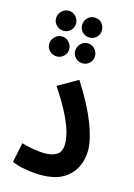

<svg xmlns="http://www.w3.org/2000/svg" viewBox="-125 -893 671 963"><g transform="rotate(15 210.5 -411.5)"><path d="M35 -23 56 -125Q85 -116 119 -110.5Q153 -105 178 -105Q217 -105 240.5 -121Q264 -137 264 -178Q264 -199 256.5 -231Q249 -263 224.5 -315Q200 -367 147 -447L250 -506Q318 -400 351 -315.5Q384 -231 384 -175Q384 -129 364.5 -88Q345 -47 301.5 -21Q258 5 186 5Q149 5 105 -2.5Q61 -10 35 -23ZM244 -724Q222 -724 207 -739Q192 -754 192 -775Q192 -797 207 -812.5Q222 -828 244 -828Q266 -828 280.5 -812.5Q295 -797 295 -775Q295 -754 280.5 -739Q266 -724 244 -724ZM110 -723Q88 -723 72.5 -738Q57 -753 57 -774Q57 -796 72.5 -811.5Q88 -827 110 -827Q131 -827 146 -811.5Q161 -796 161 -774Q161 -753 146 -738Q131 -723 110 -723ZM110 -590Q88 -590 72.5 -605Q57 -620 57 -641Q57 -662 72.5 -678Q88 -694 110 -694Q131 -694 146 -678Q161 -662 161 -641Q161 -620 146 -605Q131 -590 110 -590ZM244 -590Q222 -590 207 -605Q192 -620 192 -641Q192 -662 207 -678Q222 -694 244 -694Q266 -694 280.5 -678Q295 -662 295 -641Q295 -620 280.5 -605Q266 -590 244 -590Z"/></g></svg>

Font: Noto Sans Arabic ExtCond SemBd
Style: Regular
Weight: 600
Width: 2
Designer: Monotype Design Team, Nadine Chahine, Nizar Qandah and Khaled Hosny
Foundry: Monotype Imaging Inc.
Version: Version 2.012; ttfautohint (v1.8.4.7-5d5b)